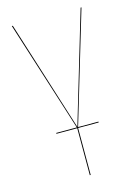

<svg xmlns="http://www.w3.org/2000/svg" viewBox="-110 -577 585 827"><g transform="rotate(-15 182.5 -163.0)"><path d="M337.9 -517.1 190.4 -22.9H281.2V-19H189.5V190.4H185.5V-19H92.8V-22.9H184.6L27.3 -517.1H31.7L187.5 -24.4L334 -517.1Z"/></g></svg>

Font: Fira Sans Compressed Four
Style: Regular
Weight: 100
Width: 1
Designer: Carrois Corporate & Edenspiekermann AG
Foundry: Carrois Corporate GbR & Edenspiekermann AG
Version: Version 4.203;PS 004.203;hotconv 1.0.88;makeotf.lib2.5.64775